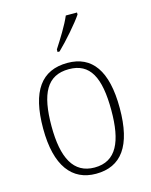

<svg xmlns="http://www.w3.org/2000/svg" viewBox="-116 -842 730 927"><g transform="rotate(-15 248.5 -378.0)"><path d="M220 -619V-606H230C272 -646 337 -721 360 -756V-766H304C285 -721 249 -664 220 -619ZM248 10C374 10 440 -78 440 -267C440 -455 374 -543 252 -543C122 -543 57 -454 57 -267C57 -79 129 10 248 10ZM249 -21C144 -21 99 -109 99 -267C99 -430 141 -512 251 -512C356 -512 398 -433 398 -267C398 -113 359 -21 249 -21Z"/></g></svg>

Font: Noto Serif Devanagari SemiCondensed ExtraLight
Style: Regular
Weight: 200
Width: 4
Designer: Universal Thirst, Indian Type Foundry and the Monotype Design Team
Foundry: Monotype Imaging Inc.
Version: Version 2.004